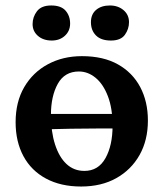

<svg xmlns="http://www.w3.org/2000/svg" viewBox="-20 -672 596 701"><path d="M276 9Q202 9 148 -20Q94 -49 65.5 -102Q37 -155 37 -226Q37 -300 68.5 -354Q100 -408 155 -437.5Q210 -467 279 -467Q357 -467 410.5 -437Q464 -407 492 -354Q520 -301 520 -232Q520 -160 489.5 -106Q459 -52 404.5 -21.5Q350 9 276 9ZM288 -48Q339 -48 365 -94.5Q391 -141 391 -213Q391 -276 374 -320.5Q357 -365 329 -388Q301 -411 268 -411Q216 -411 191 -366Q166 -321 166 -253Q166 -191 181 -144.5Q196 -98 223 -73Q250 -48 288 -48ZM104 -198Q104 -208 106.5 -225.5Q109 -243 114 -256H423Q423 -244 421 -230.5Q419 -217 413 -203Q394 -203 348 -203Q302 -203 239 -202Q176 -201 104 -198ZM385 -524Q349 -524 330.5 -542.5Q312 -561 312 -591Q312 -620 331 -636Q350 -652 381 -652Q411 -652 431 -635Q451 -618 451 -591Q451 -566 436 -545Q421 -524 385 -524ZM169 -524Q138 -524 118.5 -541Q99 -558 99 -584Q99 -610 115 -631Q131 -652 167 -652Q203 -652 219.5 -633Q236 -614 236 -586Q236 -559 217 -541.5Q198 -524 169 -524Z"/></svg>

Font: Vollkorn SemiBold
Style: Regular
Weight: 600
Designer: Friedrich Althausen
Foundry: Friedrich Althausen
Version: Version 5.000